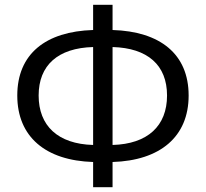

<svg xmlns="http://www.w3.org/2000/svg" viewBox="-20 -767 857 800"><path d="M449 -571C595 -567 676 -496 676 -369C676 -242 595 -167 449 -163ZM368 -163C221 -167 141 -243 141 -369C141 -495 221 -567 368 -571ZM449 -747H368V-642C170 -636 52 -542 52 -369C52 -197 170 -98 368 -92V13H449V-92C647 -98 766 -197 766 -369C766 -542 647 -636 449 -642Z"/></svg>

Font: Noto Sans Mono CJK SC Regular
Style: Regular
Weight: 400
Designer: Ryoko NISHIZUKA (kana & ideographs); Paul D. Hunt (Latin, Greek & Cyrillic); Wenlong ZHANG (bopomofo); Sandoll Communica
Foundry: Adobe Systems Incorporated
Version: Version 1.005;PS 1.005;hotconv 1.0.96;makeotf.lib2.5.65012